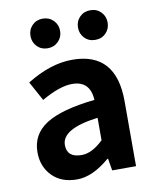

<svg xmlns="http://www.w3.org/2000/svg" viewBox="-89 -868 770 951"><g transform="rotate(-10 295.5 -393.0)"><path d="M386 -60Q300 14 221.5 14Q143 14 97 -33Q51 -80 51 -152Q51 -242 128 -291.5Q205 -341 374 -359Q369 -456 278 -456Q216 -456 124 -403L71 -500Q190 -574 300 -574Q520 -574 520 -327V0H400L390 -60ZM265 -101Q317 -101 374 -156V-269Q191 -246 191 -164Q191 -101 265 -101ZM244.5 -672.5Q223 -651 191 -651Q159 -651 138 -672.5Q117 -694 117 -725.5Q117 -757 138 -778.5Q159 -800 191 -800Q223 -800 244.5 -778.5Q266 -757 266 -725.5Q266 -694 244.5 -672.5ZM505 -725.5Q505 -694 484 -672.5Q463 -651 430.5 -651Q398 -651 377 -672.5Q356 -694 356 -725.5Q356 -757 377 -778.5Q398 -800 430.5 -800Q463 -800 484 -778.5Q505 -757 505 -725.5Z"/></g></svg>

Font: Swei Fan Sans CJK TC
Style: Bold
Weight: 700
Version: Version 2.130